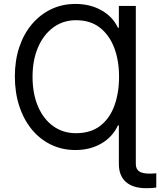

<svg xmlns="http://www.w3.org/2000/svg" viewBox="-20 -758 822 985"><path d="M676.8 -727.5V0H589.8V-114.7H585Q557.6 -55.2 499.8 -21.7Q441.9 11.7 367.2 11.7Q298.8 11.7 241.7 -15.9Q184.6 -43.5 143.1 -94Q101.6 -144.5 78.9 -213.9Q56.2 -283.2 56.2 -365.7Q56.2 -446.8 78.6 -514.9Q101.1 -583 142.8 -632.8Q184.6 -682.6 241.5 -710.2Q298.3 -737.8 367.2 -737.8Q442.4 -737.8 500.5 -705.1Q558.6 -672.4 585 -615.7H589.8V-727.5ZM369.1 -74.7Q445.8 -74.7 494.6 -112.8Q543.5 -150.9 567.1 -216.6Q590.8 -282.2 590.8 -364.7Q590.8 -446.8 566.2 -512.2Q541.5 -577.6 492.7 -616Q443.8 -654.3 370.1 -654.3Q303.2 -654.3 252.9 -616.9Q202.6 -579.6 174.8 -514.4Q147 -449.2 147 -364.7Q147 -276.4 175.3 -211.2Q203.6 -146 253.7 -110.4Q303.7 -74.7 369.1 -74.7ZM731 207.5Q662.1 207.5 626 175.5Q589.8 143.6 589.8 83.5V0H676.8V83.5Q676.8 108.9 693.4 120.8Q710 132.8 748.5 132.8Q754.9 132.8 764.4 132.3Q773.9 131.8 781.7 130.9V204.1Q773.4 205.6 760.3 206.5Q747.1 207.5 731 207.5Z"/></svg>

Font: Inter 18pt
Style: Regular
Weight: 400
Designer: Rasmus Andersson
Foundry: rsms
Version: Version 4.001;git-66647c0bb